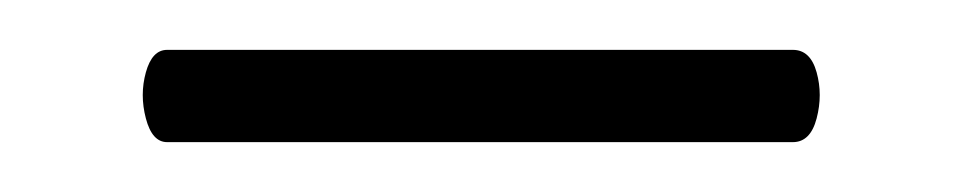

<svg xmlns="http://www.w3.org/2000/svg" viewBox="-20 -531 385 77"><path d="M47 -474Q41 -474 38.5 -483.5Q36 -493 38.5 -502Q41 -511 47 -511H298Q305 -511 307.5 -502Q310 -493 307.5 -483.5Q305 -474 298 -474Z"/></svg>

Font: Cormorant Light
Style: Bold
Weight: 700
Version: Version 4.000